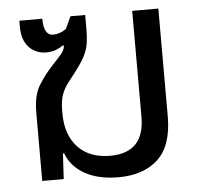

<svg xmlns="http://www.w3.org/2000/svg" viewBox="-45 -595 688 651"><g transform="rotate(-5 299.0 -269.0)"><path d="M333 10Q265 10 219 -15.5Q173 -41 156 -87H152L147 0H74V-232Q74 -291 94.5 -324.5Q115 -358 144 -389Q166 -412 176 -424.5Q186 -437 187 -450L184 -452Q173 -444 158.5 -438.5Q144 -433 126 -433Q90 -433 67 -457.5Q44 -482 44 -527V-548H122Q122 -491 154 -491Q165 -491 177 -495Q189 -499 199 -507L218 -548H268V-503Q268 -474 265 -453Q262 -432 252 -411.5Q242 -391 220 -362Q204 -341 191 -324.5Q178 -308 170 -287Q162 -266 162 -231V-222Q162 -149 201.5 -107Q241 -65 311 -65Q428 -65 428 -187V-548H517V-181Q517 -82 468 -36Q419 10 333 10Z"/></g></svg>

Font: Noto Sans Living
Style: Regular
Weight: 400
Designer: Monotype Design Team
Foundry: Monotype Imaging Inc.
Version: Version 2.013; ttfautohint (v1.8.4.7-5d5b)